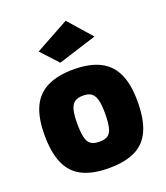

<svg xmlns="http://www.w3.org/2000/svg" viewBox="-141 -855 833 964"><g transform="rotate(-20 276.0 -373.0)"><path d="M276 12Q190 12 135 -15Q80 -42 53.5 -101Q27 -160 27 -254Q27 -347 54 -404Q81 -461 136.5 -488Q192 -515 276 -515Q360 -515 415 -488Q470 -461 497 -404Q524 -347 524 -254Q524 -160 498 -101Q472 -42 417 -15Q362 12 276 12ZM276 -129Q307 -129 322.5 -141Q338 -153 344 -181Q350 -209 350 -254Q350 -300 343 -326Q336 -352 320.5 -363.5Q305 -375 276 -375Q247 -375 231 -363.5Q215 -352 208 -325.5Q201 -299 201 -254Q201 -209 207 -181Q213 -153 229 -141Q245 -129 276 -129ZM226 -569 143 -659 323 -758 432 -634Z"/></g></svg>

Font: Cairo Play Black
Style: Regular
Weight: 900
Version: Version 3.119